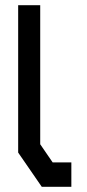

<svg xmlns="http://www.w3.org/2000/svg" viewBox="-20 -720 335 740"><path d="M141 0 50 -132V-700H135V-164L183 -94H255V0Z"/></svg>

Font: Turret Road
Style: Bold
Weight: 700
Designer: Noponies
Foundry: Noponies
Version: Version 1.001; ttfautohint (v1.8)